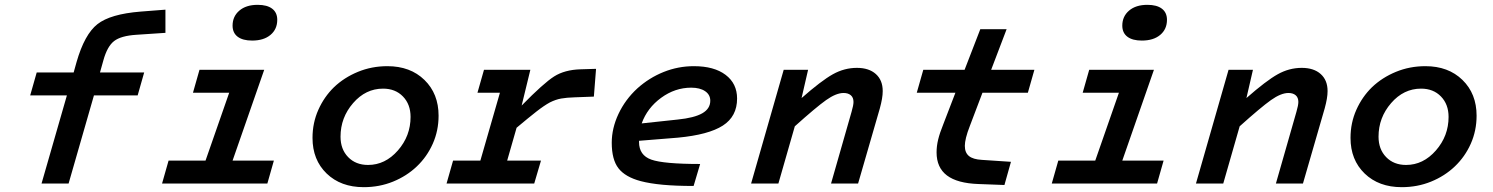

<svg xmlns="http://www.w3.org/2000/svg" viewBox="-20 -760 6180 795"><path d="M257 -365H105L132 -460H285L297 -503Q330 -618 383.5 -660Q437 -702 562 -712L665 -720V-624L545 -616Q481 -612 452.5 -590Q424 -568 408 -510L394 -460H577L550 -365H369L264 0H152Z M1128 -678Q1128 -639 1100 -615.5Q1072 -592 1024 -592Q985 -592 964 -608Q943 -624 943 -654Q943 -692 971 -716Q999 -740 1047 -740Q1086 -740 1107 -724Q1128 -708 1128 -678ZM651 0 678 -95H831L929 -376H779L806 -471H1074L943 -95H1114L1087 0Z M1274 -189Q1274 -251 1298 -305Q1322 -359 1363 -399Q1405 -439 1462 -462.5Q1519 -486 1584 -486Q1679 -486 1737.5 -429Q1796 -372 1796 -281Q1796 -219 1772 -165Q1748 -111 1706 -71Q1664 -31 1607.5 -8Q1551 15 1486 15Q1391 15 1332.5 -41.5Q1274 -98 1274 -189ZM1390 -194Q1390 -142 1421.5 -109.5Q1453 -77 1504 -77Q1575 -77 1627.5 -137Q1680 -197 1680 -276Q1680 -328 1648.5 -360.5Q1617 -393 1566 -393Q1494 -393 1442 -333Q1390 -273 1390 -194Z M1829 0 1856 -95H1969L2050 -376H1957L1984 -471H2176L2140 -323Q2231 -416 2274.5 -443.5Q2318 -471 2383 -473L2448 -475L2439 -360L2359 -357Q2326 -356 2303.5 -352Q2281 -348 2257 -336Q2233 -323 2201 -298Q2169 -273 2119 -231L2080 -95H2220L2192 0Z M2879 -81 2852 10Q2778 10 2724.5 5Q2671 0 2633 -10Q2569 -27 2541 -63Q2513 -99 2513 -169Q2513 -229 2541 -288.5Q2569 -348 2619 -394Q2668 -438 2728 -462Q2788 -486 2853 -486Q2937 -486 2984.5 -450Q3032 -414 3032 -352Q3032 -278 2973 -240Q2914 -202 2787 -190L2626 -177Q2626 -175 2626 -174.5Q2626 -174 2626 -172Q2626 -117 2677 -99Q2728 -81 2879 -81ZM2921 -343Q2921 -368 2899.5 -382.5Q2878 -397 2842 -397Q2775 -397 2717.5 -355Q2660 -313 2637 -249L2786 -265Q2855 -272 2888 -291Q2921 -310 2921 -343Z M3225 -471H3326L3299 -354Q3381 -426 3428.5 -452.5Q3476 -479 3528 -479Q3578 -479 3606.5 -453.5Q3635 -428 3635 -383Q3635 -368 3632 -350.5Q3629 -333 3623 -311L3533 0H3421L3506 -297Q3510 -311 3512 -321Q3514 -331 3514 -338Q3514 -356 3503 -365.5Q3492 -375 3473 -375Q3442 -375 3400.5 -345.5Q3359 -316 3271 -237L3203 0H3090Z M4048 -376 3996 -239Q3985 -211 3980 -190.5Q3975 -170 3975 -156Q3975 -128 3992 -114Q4009 -100 4046 -98L4166 -90L4139 6L4032 2Q3944 -1 3901 -33.5Q3858 -66 3858 -129Q3858 -155 3864.5 -182Q3871 -209 3886 -246L3936 -376H3776L3803 -471H3974L4039 -639H4148L4084 -471H4263L4236 -376Z M4812 -678Q4812 -639 4784 -615.5Q4756 -592 4708 -592Q4669 -592 4648 -608Q4627 -624 4627 -654Q4627 -692 4655 -716Q4683 -740 4731 -740Q4770 -740 4791 -724Q4812 -708 4812 -678ZM4335 0 4362 -95H4515L4613 -376H4463L4490 -471H4758L4627 -95H4798L4771 0Z M5067 -471H5168L5141 -354Q5223 -426 5270.5 -452.5Q5318 -479 5370 -479Q5420 -479 5448.5 -453.5Q5477 -428 5477 -383Q5477 -368 5474 -350.5Q5471 -333 5465 -311L5375 0H5263L5348 -297Q5352 -311 5354 -321Q5356 -331 5356 -338Q5356 -356 5345 -365.5Q5334 -375 5315 -375Q5284 -375 5242.5 -345.5Q5201 -316 5113 -237L5045 0H4932Z M5572 -189Q5572 -251 5596 -305Q5620 -359 5661 -399Q5703 -439 5760 -462.5Q5817 -486 5882 -486Q5977 -486 6035.5 -429Q6094 -372 6094 -281Q6094 -219 6070 -165Q6046 -111 6004 -71Q5962 -31 5905.5 -8Q5849 15 5784 15Q5689 15 5630.5 -41.5Q5572 -98 5572 -189ZM5688 -194Q5688 -142 5719.5 -109.5Q5751 -77 5802 -77Q5873 -77 5925.5 -137Q5978 -197 5978 -276Q5978 -328 5946.5 -360.5Q5915 -393 5864 -393Q5792 -393 5740 -333Q5688 -273 5688 -194Z"/></svg>

Font: Intel One Mono Medium
Style: Italic
Weight: 500
Italic angle: -16°
Monospace: yes
Designer: Fred Shallcrass
Foundry: Frere-Jones Type LLC
Version: Version 1.400;hotconv 1.1.0;makeotfexe 2.6.0;FJTRelease1.4